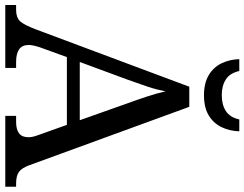

<svg xmlns="http://www.w3.org/2000/svg" viewBox="-122 -826 948 745"><g transform="rotate(90 352.5 -454.0)"><path d="M0 0V-42H19Q48 -42 62.5 -57Q77 -72 95 -120L317 -714H395L621 -95Q632 -64 647.5 -53Q663 -42 692 -42H705V0H430V-42H453Q483 -42 498 -53.5Q513 -65 513 -90Q513 -98 511 -107Q509 -116 505 -127L465 -239H202L164 -134Q160 -122 157.5 -110.5Q155 -99 155 -91Q155 -66 171.5 -54Q188 -42 221 -42H244V0ZM221 -289H447L385 -464Q369 -508 356 -547Q343 -586 335 -622Q328 -586 317 -553Q306 -520 289 -473ZM350 -771Q303 -771 272 -789.5Q241 -808 226 -839.5Q211 -871 210 -908H256Q264 -872 288.5 -856Q313 -840 350 -840Q387 -840 411.5 -856Q436 -872 444 -908H490Q489 -871 474 -839.5Q459 -808 428.5 -789.5Q398 -771 350 -771Z"/></g></svg>

Font: Noto Naskh Arabic UI
Style: Regular
Weight: 400
Designer: Monotype Design Team, David Williams, Mohamad Dakak and Nizar Qandah
Foundry: Monotype Imaging Inc.
Version: Version 2.014